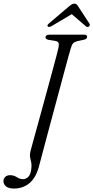

<svg xmlns="http://www.w3.org/2000/svg" viewBox="-86 -896 528 1085"><path d="M314 -623Q311 -614 301.2 -578.5Q291.5 -543 277.2 -490Q263 -437 246.2 -374.5Q229.5 -312 212.2 -248.2Q195 -184.5 179.8 -127.5Q164.5 -70.5 153.5 -28.5Q142.5 13.5 137.5 32Q120.5 104 83 136.8Q45.5 169.5 -7 169.5Q-37.5 169.5 -52 157.2Q-66.5 145 -66.5 127.5Q-66.5 113.5 -56.5 103.8Q-46.5 94 -28.5 94Q-8.5 94 9.2 105.2Q27 116.5 44 116.5Q62.5 116.5 76.2 100.8Q90 85 92 44Q92.5 24 86 1.8Q79.5 -20.5 88.5 -50Q90.5 -57.5 99.2 -89.8Q108 -122 121.5 -170.5Q135 -219 150.5 -276Q166 -333 181.8 -390.5Q197.5 -448 211 -498Q224.5 -548 233.5 -582.2Q242.5 -616.5 244.5 -626.5Q248.5 -646 244.5 -654.2Q240.5 -662.5 225.5 -665L187.5 -671Q171 -674.5 171 -685.5Q171.5 -700 195 -700H389Q406.5 -700 406.5 -688Q406.5 -676 388.5 -671.5L351 -663.5Q335.5 -659.5 327.8 -652Q320 -644.5 314 -623ZM416 -745.5Q407.5 -740 398 -748.5L319.5 -816L205.5 -748.5Q190.5 -740 184.5 -746Q178 -753 190 -763L303.5 -859.5Q312.5 -867 319.2 -871.2Q326 -875.5 334 -875.5Q342 -875.5 346.8 -871.2Q351.5 -867 356 -859.5L419.5 -762.5Q423 -757.5 421.2 -752.8Q419.5 -748 416 -745.5Z"/></svg>

Font: Fraunces 72pt S050 Light
Style: Italic
Weight: 300
Italic angle: -16°
Version: Version 1.000; ttfautohint (v1.8.3)